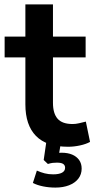

<svg xmlns="http://www.w3.org/2000/svg" viewBox="-20 -655 428 870"><path d="M289 10Q191 10 143 -39Q95 -88 95 -182V-395H1V-489H95V-635H220V-489H368V-395H220V-189Q220 -141 241 -117Q262 -93 309 -93Q323 -93 338 -96.5Q353 -100 369 -104L388 -12Q370 -2 342.5 4Q315 10 289 10ZM231 195Q202 195 175 189.5Q148 184 129 174L147 118Q165 126 182.5 130.5Q200 135 221 135Q247 135 261 127.5Q275 120 275 105Q275 94 266.5 88Q258 82 238 82Q228 82 219 83Q210 84 197 88L178 70L191 -20H258L245 56L213 45Q225 41 237 39Q249 37 259 37Q287 37 307 45.5Q327 54 338.5 70Q350 86 350 109Q350 135 335 154.5Q320 174 293 184.5Q266 195 231 195Z"/></svg>

Font: NunitoSans3
Style: Bold
Weight: 700
Designer: Vernon Adams
Foundry: Vernon Adams
Version: Version 3.101;gftools[0.9.27]